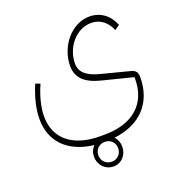

<svg xmlns="http://www.w3.org/2000/svg" viewBox="-150 -588 1018 1100"><g transform="rotate(-20 359.0 -37.5)"><path d="M355 390C404 390 440 351 440 300C440 274 431 253 416 237C578 218 673 117 673 -40C673 -69 662 -83 634 -90L460 -135C383 -155 348 -188 348 -239C348 -337 421 -427 515 -427C567 -427 609 -395 631 -341L661 -362C635 -427 583 -465 517 -465C406 -465 317 -353 317 -236C317 -165 360 -121 456 -97L642 -50V-40C642 112 541 201 368 201H341C176 201 78 121 78 -15C78 -69 94 -134 123 -199L95 -210C66 -143 48 -72 48 -10C48 129 138 219 293 237C277 253 268 274 268 300C268 351 306 390 355 390ZM355 361C320 361 294 335 294 300C294 266 320 240 355 240C389 240 415 266 415 300C415 335 389 361 355 361Z"/></g></svg>

Font: IBM Plex Arabic ExtraLight
Style: Regular
Weight: 200
Designer: Mike Abbink, Paul van der Laan, Pieter van Rosmalen, Wael Morcos, Khajak Apelian
Foundry: Bold Monday
Version: Version 1.0